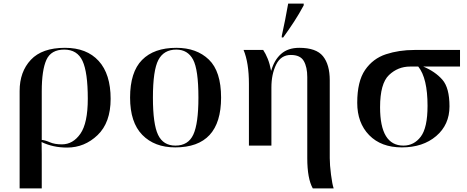

<svg xmlns="http://www.w3.org/2000/svg" viewBox="-20 -816 2615 1076"><path d="M90 240H214V49Q214 22 213.5 4Q213 -14 213 -20Q277 11 356 11Q454 11 527 -59Q600 -129 600 -262Q600 -401 533 -474.5Q466 -548 344 -548Q216 -548 153 -481Q90 -414 90 -306ZM327 -7Q286 -7 260 -18.5Q234 -30 214 -32V-304Q214 -423 240 -480.5Q266 -538 340 -538Q413 -538 442.5 -474.5Q472 -411 472 -263Q472 -126 430.5 -66.5Q389 -7 327 -7Z M962 10Q1219 10 1219 -269Q1219 -416 1150.5 -482Q1082 -548 968 -548Q843 -548 776 -480Q709 -412 709 -269Q709 -130 777.5 -60Q846 10 962 10ZM963 0Q895 0 866 -60Q837 -120 837 -269Q837 -422 867.5 -480Q898 -538 968 -538Q1032 -538 1062 -482Q1092 -426 1092 -269Q1092 -124 1063.5 -62Q1035 0 963 0Z M1733 240H1850Q1842 217 1835 162.5Q1828 108 1828 70V-366Q1828 -454 1790 -501Q1752 -548 1657 -548Q1594 -548 1555.5 -514Q1517 -480 1500 -420H1499Q1492 -458 1480.5 -486.5Q1469 -515 1455 -536H1345Q1375 -464 1375 -346V0H1501V-326Q1501 -400 1527.5 -454Q1554 -508 1610 -508Q1663 -508 1682.5 -474Q1702 -440 1702 -384V70Q1702 185 1733 240ZM1559 -606H1567Q1599 -650 1628 -694.5Q1657 -739 1682 -786V-796H1595Q1587 -752 1578 -705Q1569 -658 1559 -614Z M2232 10Q2350 10 2424.5 -53.5Q2499 -117 2499 -220Q2499 -324 2459 -369.5Q2419 -415 2352 -443H2558V-536H2303Q2216 -536 2143 -512Q2070 -488 2026 -424Q1982 -360 1982 -240Q1982 -127 2049 -58.5Q2116 10 2232 10ZM2241 0Q2110 0 2110 -215Q2110 -348 2160 -395.5Q2210 -443 2278 -443H2324Q2376 -378 2376 -223Q2376 -100 2338 -50Q2300 0 2241 0Z"/></svg>

Font: Noto Serif Display Semi
Style: Regular
Weight: 600
Designer: Monotype Design Team
Foundry: Monotype Imaging Inc.
Version: Version 1.900